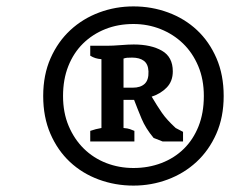

<svg xmlns="http://www.w3.org/2000/svg" viewBox="-20 -751 740 600"><path d="M115 -451Q115 -517 138 -569Q161 -621 200 -657Q239 -693 290 -712Q341 -731 397 -731Q454 -731 505.5 -712Q557 -693 595.5 -657Q634 -621 656.5 -569Q679 -517 679 -451Q679 -385 656 -333Q633 -281 594 -245Q555 -209 504 -190Q453 -171 397 -171Q340 -171 288.5 -190Q237 -209 198.5 -245Q160 -281 137.5 -333Q115 -385 115 -451ZM177 -451Q177 -399 194.5 -357.5Q212 -316 242 -286.5Q272 -257 312 -241.5Q352 -226 397 -226Q444 -226 484.5 -241.5Q525 -257 554.5 -286Q584 -315 600.5 -356.5Q617 -398 617 -451Q617 -503 599.5 -544.5Q582 -586 552 -615Q522 -644 482 -660Q442 -676 397 -676Q349 -676 309 -660Q269 -644 239.5 -615Q210 -586 193.5 -544.5Q177 -503 177 -451ZM366 -351Q379 -350 386 -347.5Q393 -345 400 -342V-309H262V-342Q279 -348 297 -351V-566Q286 -567 278 -569.5Q270 -572 262 -577V-608H314Q332 -608 357 -610Q382 -612 398 -612Q452 -612 486 -592.5Q520 -573 520 -528Q520 -497 501 -477.5Q482 -458 454 -449Q463 -434 470.5 -422Q478 -410 486 -398.5Q494 -387 504.5 -375.5Q515 -364 529 -351L552 -339V-309H488L460 -320Q435 -350 422.5 -380Q410 -410 399 -439H366ZM393 -571Q382 -571 377 -570.5Q372 -570 366 -568V-477H395Q419 -477 432 -489Q445 -501 444 -528Q443 -551 429.5 -561Q416 -571 393 -571Z"/></svg>

Font: PT Serif
Style: Bold Italic
Weight: 700
Italic angle: -12°
Designer: A.Korolkova, O.Umpeleva, V.Yefimov
Foundry: ParaType Ltd
Version: Version 1.000W OFL